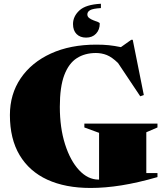

<svg xmlns="http://www.w3.org/2000/svg" viewBox="-20 -962 857 998"><path d="M740.5 -62.5H798.5V-41.5Q696 -12 611.2 1.5Q526.5 15 450.5 15Q320 15 226.2 -28Q132.5 -71 82 -155.5Q31.5 -240 31.5 -364Q31.5 -472.5 87.5 -555Q143.5 -637.5 244.5 -683.8Q345.5 -730 480.5 -730Q517.5 -730 546 -727Q574.5 -724 608.5 -717L662 -755H670L727.5 -468L709 -461.5L593.5 -634.5Q561.5 -665.5 534.8 -676Q508 -686.5 478.5 -686.5Q421.5 -686.5 379.5 -659.8Q337.5 -633 314.2 -571.8Q291 -510.5 291 -407Q291 -297.5 318.2 -212Q345.5 -126.5 391.2 -77.5Q437 -28.5 492 -28.5Q493.5 -28.5 495 -28.5V-271.5L418.5 -299.5V-319.5H798.5V-299.5L740.5 -274.5ZM498.5 -839.5Q498.5 -807.5 479.2 -787Q460 -766.5 427.5 -766.5Q396.5 -766.5 378 -785Q359.5 -803.5 359.5 -837Q359.5 -877 392.8 -907.8Q426 -938.5 504.5 -942.5V-920Q463 -917.5 448.5 -909.2Q434 -901 434 -887Q434 -875.5 443.8 -868.2Q453.5 -861 466.2 -856.2Q479 -851.5 488.8 -847.8Q498.5 -844 498.5 -839.5Z"/></svg>

Font: Newsreader Display ExtraBold
Style: Regular
Weight: 800
Designer: Hugues Gentile
Foundry: Production Type
Version: Version 1.001